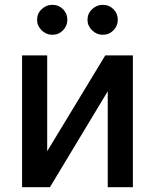

<svg xmlns="http://www.w3.org/2000/svg" viewBox="-20 -775 642 795"><path d="M175.4 -148.8 415.8 -545.5H530.2V0H426.1V-397L186.8 0H71.4V-545.5H175.4ZM196.4 -631Q171.5 -631 152.5 -649.5Q133.5 -668 133.5 -692.8Q133.5 -719.1 152.5 -737Q171.5 -755 196.4 -755Q223 -755 240.9 -737Q258.9 -719.1 258.9 -692.8Q258.9 -668 240.9 -649.5Q223 -631 196.4 -631ZM405.2 -631Q380.3 -631 361.3 -649.5Q342.3 -668 342.3 -692.8Q342.3 -719.1 361.3 -737Q380.3 -755 405.2 -755Q431.8 -755 449.8 -737Q467.7 -719.1 467.7 -692.8Q467.7 -668 449.8 -649.5Q431.8 -631 405.2 -631Z"/></svg>

Font: Inter Zeller Medium
Style: Regular
Weight: 500
Designer: Rasmus Andersson; Joe Bland
Foundry: zeller
Version: Version 3.015;git-dec3a8cb1